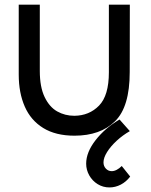

<svg xmlns="http://www.w3.org/2000/svg" viewBox="-20 -560 644 820"><path d="M534 -252Q534 -103.5 471.2 -42Q408.5 19.5 298 19.5Q218 19.5 164.8 -13.2Q111.5 -46 85.8 -104.8Q60 -163.5 60 -241.5V-540H150V-257Q150 -188.5 170.5 -145.8Q191 -103 224.2 -84.2Q257.5 -65.5 297.5 -65.5Q361 -66 403 -109Q445 -152 445 -251.5V-540H534.5ZM536 194Q519 216.5 495.8 228.5Q472.5 240.5 447.5 240.5Q420 240.5 397.2 226.5Q374.5 212.5 361.2 189Q348 165.5 348 139Q348 90 388.5 38.2Q429 -13.5 490.5 -49.5L534.5 0Q504 17.5 478.2 41.2Q452.5 65 437.2 89.5Q422 114 422 133.5Q422 149.5 432.2 160.2Q442.5 171 457 171Q467.5 171 478.5 165.2Q489.5 159.5 500 149Z"/></svg>

Font: CCSD_manrope Medium
Style: Regular
Weight: 500
Designer: Mikhail Sharanda
Foundry: Mikhail Sharanda
Version: Version 4.503